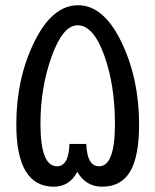

<svg xmlns="http://www.w3.org/2000/svg" viewBox="-20 -703 591 730"><path d="M273.9 -49.8C295.7 -12 327.1 6.8 368.2 6.8C416.3 6.8 451.8 -12.3 474.6 -50.5C497.4 -88.8 508.8 -148.6 508.8 -230C508.8 -346.2 486.3 -450.8 441.4 -543.7C396.5 -636.6 341.6 -683.1 276.9 -683.1C211.4 -683.1 155.9 -636.6 110.4 -543.7C64.8 -450.8 42 -346.2 42 -230C42 -72.1 89.4 6.8 184.1 6.8C224.1 6.8 254.1 -12 273.9 -49.8ZM244.1 -155.8C242.2 -99.1 226.4 -70.8 196.8 -70.8C154.8 -70.8 133.8 -124.5 133.8 -231.9C133.8 -324.1 148 -409.6 176.5 -488.5C205 -567.5 237.8 -606.9 274.9 -606.9C314.9 -606.9 348.6 -569.1 376 -493.4C403.3 -417.7 417 -330.6 417 -231.9C417 -124.5 397 -70.8 356.9 -70.8C326.3 -70.8 310.1 -99.1 308.1 -155.8Z"/></svg>

Font: Droid Sans Arabic
Style: Regular
Weight: 400
Foundry: Ascender Corporation
Version: Version 1.00